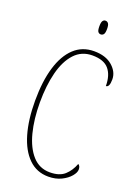

<svg xmlns="http://www.w3.org/2000/svg" viewBox="-169 -974 765 1055"><g transform="rotate(20 213.5 -446.5)"><path d="M254 10Q186 10 139 -36Q92 -82 68 -164.5Q44 -247 44 -358Q44 -471 68.5 -553Q93 -635 140.5 -679.5Q188 -724 257 -724Q325 -724 364 -690Q403 -656 403 -612Q403 -566 382 -566Q382 -629 352.5 -664Q323 -699 256 -699Q193 -699 152 -654.5Q111 -610 91.5 -533Q72 -456 72 -358Q72 -260 92 -182.5Q112 -105 152.5 -60Q193 -15 254 -15Q310 -15 340 -42Q370 -69 386 -112Q399 -104 399 -84Q399 -66 380.5 -44Q362 -22 329.5 -6Q297 10 254 10ZM258 -823Q248 -823 242 -831Q236 -839 236 -863Q236 -886 242 -894.5Q248 -903 258 -903Q268 -903 274.5 -894.5Q281 -886 281 -863Q281 -839 274.5 -831Q268 -823 258 -823Z"/></g></svg>

Font: Noto Serif Khmer ExtraCondensed Thin
Style: Regular
Weight: 100
Width: 2
Designer: Danh Hong and the Monotype Design Team
Foundry: Monotype Imaging Inc.
Version: Version 2.004; ttfautohint (v1.8.4.7-5d5b)